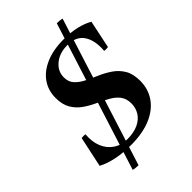

<svg xmlns="http://www.w3.org/2000/svg" viewBox="-274 -910 1141 1141"><g transform="rotate(-45 296.5 -340.0)"><path d="M140 125 437 -810Q448 -810 459.5 -809Q471 -808 481 -805L184 130Q173 130 162 129Q151 128 140 125ZM238 14Q170 14 114.5 2.5Q59 -9 18 -31L59 -223Q75 -226 91 -223Q86 -164 104 -120Q122 -76 159 -51Q196 -26 247 -26Q301 -26 338.5 -43.5Q376 -61 395 -91.5Q414 -122 414 -159Q414 -202 392.5 -228.5Q371 -255 337.5 -273Q304 -291 266 -308.5Q228 -326 194.5 -349.5Q161 -373 139.5 -409Q118 -445 118 -501Q118 -564 151 -611.5Q184 -659 247 -686.5Q310 -714 398 -714Q459 -714 507 -702.5Q555 -691 589 -671L552 -495Q536 -492 520 -495Q527 -577 495 -625.5Q463 -674 389 -674Q323 -674 281 -639Q239 -604 239 -553Q239 -515 261 -491Q283 -467 318 -449.5Q353 -432 392.5 -415Q432 -398 467 -374Q502 -350 524 -313Q546 -276 546 -218Q546 -149 509.5 -96.5Q473 -44 404 -15Q335 14 238 14Z"/></g></svg>

Font: Poltawski Nowy SemiBold
Style: Italic
Weight: 600
Italic angle: -12°
Version: Version 1.001;gftools[0.9.25]